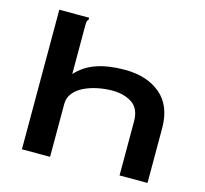

<svg xmlns="http://www.w3.org/2000/svg" viewBox="-98 -779 947 889"><g transform="rotate(15 375.0 -334.5)"><path d="M80 -669H223V-660Q217 -654 216 -647Q215 -640 215 -623V-397Q254 -440 311 -459.5Q368 -479 446 -479Q552 -479 617 -424.5Q682 -370 682 -262V0H548V-259Q548 -320 510 -345.5Q472 -371 414 -371Q381 -371 346 -364Q311 -357 281.5 -343Q252 -329 233.5 -306.5Q215 -284 215 -254V0H80Z"/></g></svg>

Font: Inconsolata ExtraExpanded ExtraBold
Style: Regular
Weight: 800
Width: 8
Monospace: yes
Designer: Raph Levien, Cyreal, Brenton Simpson
Foundry: Raph Levien, Cyreal, Google
Version: Version 3.001; ttfautohint (v1.8.2.53-6de2)